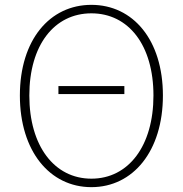

<svg xmlns="http://www.w3.org/2000/svg" viewBox="-20 -759 754 792"><path d="M221 -371H493V-404H221ZM357 13C529 13 652 -136 652 -365C652 -594 529 -739 357 -739C185 -739 62 -594 62 -365C62 -136 185 13 357 13ZM357 -22C204 -22 101 -157 101 -365C101 -573 204 -704 357 -704C510 -704 613 -573 613 -365C613 -157 510 -22 357 -22Z"/></svg>

Font: Noto Sans CJK HK Thin
Style: Regular
Weight: 100
Designer: Ryoko NISHIZUKA 西塚涼子 (kana, bopomofo & ideographs); Paul D. Hunt (Latin, Greek & Cyrillic); Sandoll Communications 산돌커뮤니
Foundry: Adobe
Version: Version 2.004;hotconv 1.0.118;makeotfexe 2.5.65603